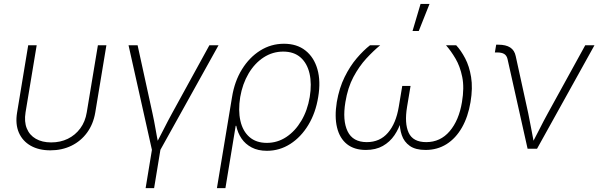

<svg xmlns="http://www.w3.org/2000/svg" viewBox="-20 -770 3098 994"><path d="M240.7 8.3Q181.2 8.3 138.9 -15.6Q96.7 -39.6 77.6 -83.5Q58.6 -127.4 68.4 -187L126 -535.6H169.9L112.3 -188.5Q104.5 -140.1 118.7 -105.2Q132.8 -70.3 165.5 -51.5Q198.2 -32.7 245.1 -32.7Q292.5 -32.7 331.1 -51.5Q369.6 -70.3 395.5 -105.2Q421.4 -140.1 429.2 -188.5L486.8 -535.6H530.8L473.1 -187Q462.9 -127.4 430.9 -83.5Q398.9 -39.6 349.9 -15.6Q300.8 8.3 240.7 8.3Z M767.6 10.7 645.5 -535.6H692.4L769.5 -183.1Q778.3 -143.1 785.2 -102.8Q792 -62.5 800.3 -22.9H787.1Q808.1 -62.5 828.4 -102.8Q848.6 -143.1 870.6 -183.1L1064 -535.6H1111.3L807.6 10.7ZM733.9 204.1 768.1 -3.9H812L777.8 204.1Z M1103 204.1 1181.2 -267.1Q1194.3 -349.1 1232.7 -411.1Q1271 -473.1 1327.1 -508.3Q1383.3 -543.5 1450.2 -543.5Q1517.1 -543.5 1561.3 -508.5Q1605.5 -473.6 1623.3 -411.6Q1641.1 -349.6 1627.4 -268.1Q1614.3 -186 1576.2 -123Q1538.1 -60.1 1482.7 -24.7Q1427.2 10.7 1361.8 10.7Q1315.9 10.7 1283 -6.6Q1250 -23.9 1230.2 -53.2Q1210.4 -82.5 1203.1 -118.7H1200.2L1147 204.1ZM1361.3 -30.3Q1416.5 -30.3 1462.4 -60.8Q1508.3 -91.3 1540 -144.8Q1571.8 -198.2 1583.5 -267.6Q1594.7 -335.9 1582.5 -389.2Q1570.3 -442.4 1535.9 -472.7Q1501.5 -502.9 1446.3 -502.9Q1391.1 -502.9 1344.7 -472.7Q1298.3 -442.4 1266.8 -389.2Q1235.4 -335.9 1223.6 -267.6Q1212.4 -198.2 1224.6 -144.5Q1236.8 -90.8 1271.5 -60.5Q1306.2 -30.3 1361.3 -30.3Z M1874 6.3Q1814 6.3 1776.1 -23.9Q1738.3 -54.2 1724.9 -109.9Q1711.4 -165.5 1723.6 -241.7Q1736.3 -314.9 1764.2 -371.3Q1792 -427.7 1826.9 -468.5Q1861.8 -509.3 1895.5 -535.6H1948.2Q1913.1 -506.8 1876.2 -466.8Q1839.4 -426.8 1809.8 -371.6Q1780.3 -316.4 1768.1 -241.2Q1752.4 -146.5 1779.5 -90.3Q1806.6 -34.2 1878.9 -34.2Q1946.8 -34.2 1988.5 -82.8Q2030.3 -131.3 2044.4 -216.8L2062.5 -325.2H2105.5L2087.4 -216.8Q2073.2 -131.3 2095.7 -82.8Q2118.2 -34.2 2186.5 -34.2Q2259.8 -34.2 2307.9 -90.6Q2356 -147 2371.6 -241.2Q2384.3 -316.4 2373 -371.6Q2361.8 -426.8 2338.1 -466.8Q2314.5 -506.8 2289.1 -535.6H2341.8Q2366.7 -508.8 2388.2 -468Q2409.7 -427.2 2418.9 -371.1Q2428.2 -314.9 2416 -241.7Q2403.3 -165.5 2371.6 -109.9Q2339.8 -54.2 2292 -23.9Q2244.1 6.3 2183.1 6.3Q2131.3 6.3 2101.6 -14.6Q2071.8 -35.6 2060.1 -70.3Q2048.3 -105 2049.3 -145H2057.6Q2045.4 -104.5 2022 -69.8Q1998.5 -35.2 1961.9 -14.4Q1925.3 6.3 1874 6.3ZM2115.7 -609.4 2157.2 -749.5H2203.6L2147.9 -609.4Z M2711.4 0 2607.4 -464.8Q2603 -482.9 2590.1 -490.7Q2577.1 -498.5 2553.7 -498.5H2542L2548.8 -538.6H2560.1Q2599.1 -538.6 2621.3 -524.2Q2643.6 -509.8 2649.9 -479.5L2714.8 -183.1Q2723.1 -143.1 2730.5 -102.5Q2737.8 -62 2745.6 -22.9H2732.4Q2753.4 -62.5 2773.7 -102.8Q2793.9 -143.1 2815.9 -183.1L3009.8 -535.6H3057.6L2760.3 0Z"/></svg>

Font: Inter 20pt ExtraLight
Style: Italic
Weight: 250
Italic angle: -9.3988°
Version: Version 4.001;git-66647c0bb